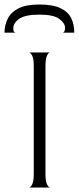

<svg xmlns="http://www.w3.org/2000/svg" viewBox="-59 -833 350 853"><path d="M70 0Q77 0 84 -14Q91 -28 91 -60V-540Q91 -572 84 -585.5Q77 -599 70 -600H164Q157 -600 150 -586Q143 -572 143 -539V-60Q143 -28 150 -14Q157 0 164 0ZM116 -813Q56 -813 22.5 -795.5Q-11 -778 -25 -749Q-39 -720 -39 -688H10Q7 -688 3.5 -692Q0 -696 0 -707Q0 -731 26.5 -749.5Q53 -768 116 -768Q179 -768 204.5 -749Q230 -730 230 -709Q230 -698 226.5 -693Q223 -688 220 -688H271Q271 -724 257.5 -752Q244 -780 210 -796.5Q176 -813 116 -813Z"/></svg>

Font: Red Rose Light
Style: Regular
Weight: 300
Designer: Jaikishan Patel
Version: Version 1.001; ttfautohint (v1.8.3)